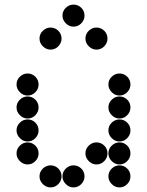

<svg xmlns="http://www.w3.org/2000/svg" viewBox="-20 -818 640 836"><path d="M52 -450Q52 -431 66.5 -416.5Q81 -402 100 -402Q120 -402 134 -416.5Q148 -431 148 -450Q148 -470 134 -484Q120 -498 100 -498Q81 -498 66.5 -484Q52 -470 52 -450ZM452 -450Q452 -431 466.5 -416.5Q481 -402 500 -402Q520 -402 534 -416.5Q548 -431 548 -450Q548 -470 534 -484Q520 -498 500 -498Q481 -498 466.5 -484Q452 -470 452 -450ZM52 -350Q52 -331 66.5 -316.5Q81 -302 100 -302Q120 -302 134 -316.5Q148 -331 148 -350Q148 -370 134 -384Q120 -398 100 -398Q81 -398 66.5 -384Q52 -370 52 -350ZM452 -350Q452 -331 466.5 -316.5Q481 -302 500 -302Q520 -302 534 -316.5Q548 -331 548 -350Q548 -370 534 -384Q520 -398 500 -398Q481 -398 466.5 -384Q452 -370 452 -350ZM52 -250Q52 -231 66.5 -216.5Q81 -202 100 -202Q120 -202 134 -216.5Q148 -231 148 -250Q148 -270 134 -284Q120 -298 100 -298Q81 -298 66.5 -284Q52 -270 52 -250ZM452 -250Q452 -231 466.5 -216.5Q481 -202 500 -202Q520 -202 534 -216.5Q548 -231 548 -250Q548 -270 534 -284Q520 -298 500 -298Q481 -298 466.5 -284Q452 -270 452 -250ZM52 -150Q52 -131 66.5 -116.5Q81 -102 100 -102Q120 -102 134 -116.5Q148 -131 148 -150Q148 -170 134 -184Q120 -198 100 -198Q81 -198 66.5 -184Q52 -170 52 -150ZM352 -150Q352 -131 366.5 -116.5Q381 -102 400 -102Q420 -102 434 -116.5Q448 -131 448 -150Q448 -170 434 -184Q420 -198 400 -198Q381 -198 366.5 -184Q352 -170 352 -150ZM452 -150Q452 -131 466.5 -116.5Q481 -102 500 -102Q520 -102 534 -116.5Q548 -131 548 -150Q548 -170 534 -184Q520 -198 500 -198Q481 -198 466.5 -184Q452 -170 452 -150ZM152 -50Q152 -31 166.5 -16.5Q181 -2 200 -2Q220 -2 234 -16.5Q248 -31 248 -50Q248 -70 234 -84Q220 -98 200 -98Q181 -98 166.5 -84Q152 -70 152 -50ZM252 -50Q252 -31 266.5 -16.5Q281 -2 300 -2Q320 -2 334 -16.5Q348 -31 348 -50Q348 -70 334 -84Q320 -98 300 -98Q281 -98 266.5 -84Q252 -70 252 -50ZM452 -50Q452 -31 466.5 -16.5Q481 -2 500 -2Q520 -2 534 -16.5Q548 -31 548 -50Q548 -70 534 -84Q520 -98 500 -98Q481 -98 466.5 -84Q452 -70 452 -50ZM252 -750Q252 -731 266.5 -716.5Q281 -702 300 -702Q320 -702 334 -716.5Q348 -731 348 -750Q348 -770 334 -784Q320 -798 300 -798Q281 -798 266.5 -784Q252 -770 252 -750ZM152 -650Q152 -631 166.5 -616.5Q181 -602 200 -602Q220 -602 234 -616.5Q248 -631 248 -650Q248 -670 234 -684Q220 -698 200 -698Q181 -698 166.5 -684Q152 -670 152 -650ZM352 -650Q352 -631 366.5 -616.5Q381 -602 400 -602Q420 -602 434 -616.5Q448 -631 448 -650Q448 -670 434 -684Q420 -698 400 -698Q381 -698 366.5 -684Q352 -670 352 -650Z"/></svg>

Font: Matrix Sans Print
Style: Regular
Weight: 400
Designer: Brad Neil
Version: Version 1.100